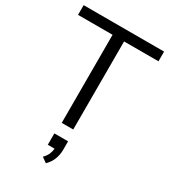

<svg xmlns="http://www.w3.org/2000/svg" viewBox="-230 -818 1064 1199"><g transform="rotate(30 302.0 -218.5)"><path d="M10 0ZM259 0V-635H10V-705H590V-635H342V0ZM299 268 263 242Q283 221 291 202Q299 183 301 162H252V80H351V140Q351 177 338.5 209.5Q326 242 299 268Z"/></g></svg>

Font: Winston
Style: Regular
Weight: 400
Designer: Original fonts by Vernon Adams / Changes by Cristiano Sobral
Foundry: Original fonts by Vernon Adams / Changes by Cristiano Sobral
Version: Version 2.503;July 17, 2020;FontCreator 13.0.0.2655 64-bit